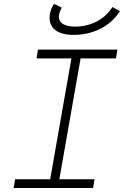

<svg xmlns="http://www.w3.org/2000/svg" viewBox="-20 -942 626 962"><path d="M48.3 0H446.3L453.6 -43.9H277.3L383.8 -649.4H561L568.4 -693.4H170.4L163.1 -649.4H337.9L231.4 -43.9H55.7ZM348.6 -767.1C443.4 -767.1 527.3 -808.1 574.7 -877L581.1 -886.2L543.5 -906.7L538.1 -898.9C499.5 -842.3 431.6 -808.6 356 -808.6C298.8 -808.6 269.5 -830.6 275.9 -868.2C277.8 -879.4 283.2 -892.6 289.6 -903.8L251 -922.4C240.7 -908.2 233.4 -890.6 230.5 -874C217.8 -806.6 261.7 -767.1 348.6 -767.1Z"/></svg>

Font: Cascadia Code PL ExtraLight
Style: Italic
Weight: 200
Italic angle: -10°
Monospace: yes
Designer: Aaron Bell
Foundry: Saja Typeworks
Version: Version 2404.023